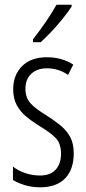

<svg xmlns="http://www.w3.org/2000/svg" viewBox="-20 -785 366 815"><path d="M293 -134Q293 -66 256.5 -28Q220 10 151 10Q114 10 84 0.5Q54 -9 35 -21V-78Q56 -61 86.5 -50.5Q117 -40 150 -40Q193 -40 216 -64.5Q239 -89 239 -133Q239 -175 217.5 -198Q196 -221 151 -248Q117 -269 91.5 -290Q66 -311 51 -339Q36 -367 36 -407Q36 -466 73.5 -504Q111 -542 179 -542Q242 -542 291 -511L269 -467Q229 -495 179 -495Q138 -495 113 -472Q88 -449 88 -408Q88 -370 109.5 -346.5Q131 -323 179 -294Q212 -273 237.5 -252Q263 -231 278 -203.5Q293 -176 293 -134ZM284 -757Q269 -734 246 -705.5Q223 -677 198 -650.5Q173 -624 153 -606H120V-618Q151 -658 175 -693Q199 -728 220 -765H284Z"/></svg>

Font: Noto Sans Sinhala UI ExtraCondensed Light
Style: Regular
Weight: 300
Width: 2
Designer: Jelle Bosma - Monotype Design Team
Foundry: Monotype Imaging Inc.
Version: Version 2.006; ttfautohint (v1.8.4.7-5d5b)